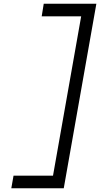

<svg xmlns="http://www.w3.org/2000/svg" viewBox="-20 -836 540 1036"><path d="M324 180H41L53 112H266L418 -748H205L216 -816H500Z"/></svg>

Font: Be Vietnam
Style: Italic
Weight: 400
Italic angle: -9.33299°
Designer: Gabriel Lam
Foundry: TypeRant
Version: Version 3.000